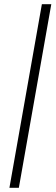

<svg xmlns="http://www.w3.org/2000/svg" viewBox="-20 -804 266 917"><path d="M225 -784H180L25 93H70Z"/></svg>

Font: Momo Neue ExtLt
Style: Italic
Weight: 200
Italic angle: -10°
Designer: Ninad Kale (Devanagari), Jonny Pinhorn (Latin)
Foundry: Indian Type Foundry
Version: 4.004